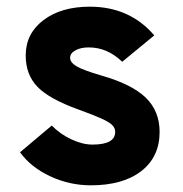

<svg xmlns="http://www.w3.org/2000/svg" viewBox="-20 -543 548 575"><path d="M252 12Q188.5 12 130.5 -15Q72.5 -42 40 -87L135 -167Q160 -141.5 193.5 -125.8Q227 -110 257 -110Q325 -110 325 -148Q325 -159 316.5 -168Q308 -177 284.2 -187.8Q260.5 -198.5 215 -215Q127.5 -246.5 92.2 -283Q57 -319.5 57 -377Q57 -442.5 110.2 -482.8Q163.5 -523 249 -523Q368.5 -523 442 -437L346 -358Q301.5 -401 246 -401Q221.5 -401 205.8 -392.2Q190 -383.5 190 -370Q190 -356 209.2 -344.5Q228.5 -333 283 -317Q374.5 -291 416.2 -250.8Q458 -210.5 458 -148Q458 -73 403 -30.5Q348 12 252 12Z"/></svg>

Font: Overpass Black
Style: Regular
Weight: 900
Designer: Delve Withrington, Dave Bailey, Thomas Jockin
Foundry: Delve Fonts LLC
Version: Version 4.000; ttfautohint (v1.8.3)